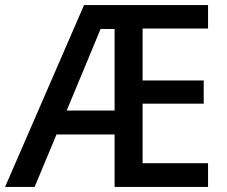

<svg xmlns="http://www.w3.org/2000/svg" viewBox="-21 -734 891 754"><path d="M796 0V-93H539V-327H779V-418H539V-622H796V-714H309L-1 0H115L201 -206H429V0ZM241 -300 374 -620H429V-300Z"/></svg>

Font: Noto Sans Thai Medium
Style: Regular
Weight: 500
Designer: Monotype Design Team
Foundry: Monotype Imaging Inc.
Version: Version 1.901